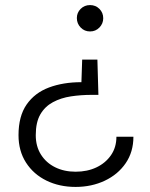

<svg xmlns="http://www.w3.org/2000/svg" viewBox="-20 -558 592 757"><path d="M364 -323 368 -184H342Q299 -184 259.5 -178Q220 -172 188.5 -155Q157 -138 139 -107Q121 -76 121 -25Q121 19 141.5 51.5Q162 84 197.5 101.5Q233 119 278 119Q324 119 360 102Q396 85 417.5 54Q439 23 439 -19H506Q506 41 475.5 85.5Q445 130 393 154.5Q341 179 278 179Q214 179 163 154Q112 129 82.5 83Q53 37 53 -25Q53 -100 85 -146Q117 -192 173 -213Q229 -234 301 -234L304 -323ZM335 -538Q357 -538 372 -523Q387 -508 387 -486Q387 -465 372 -449.5Q357 -434 335 -434Q313 -434 298 -449.5Q283 -465 283 -487Q283 -508 298 -523Q313 -538 335 -538Z"/></svg>

Font: DM Sans 9pt Light
Style: Regular
Weight: 300
Version: Version 4.004;gftools[0.9.30]